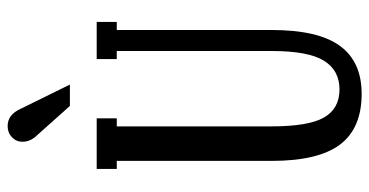

<svg xmlns="http://www.w3.org/2000/svg" viewBox="-251 -701 962 500"><g transform="rotate(-90 230.0 -451.0)"><path d="M259.8 -750H204.1L122.1 -841.8Q110.8 -856.4 110.8 -873Q110.8 -889.6 122.6 -900.9Q134.3 -912.1 151.9 -912.1Q181.6 -912.1 196.8 -877.9ZM235.8 9.8Q146 9.8 103.5 -46.6Q61 -103 61 -225.1V-627.9H40V-680.2H171.9V-627.9H150.9V-225.1Q150.9 -128.4 174.1 -88.1Q197.3 -47.9 247.1 -47.9Q296.9 -47.9 322 -88.6Q347.2 -129.4 347.2 -225.1V-627.9H326.2V-680.2H422.9V-627.9H401.9V-225.1Q401.9 -103.5 360.6 -46.9Q319.3 9.8 235.8 9.8Z"/></g></svg>

Font: Margherita Semibold
Style: Regular
Weight: 600
Designer: James Puckett
Foundry: Dunwich Type Founders
Version: Version 1.008;hotconv 1.0.109;makeotfexe 2.5.65596